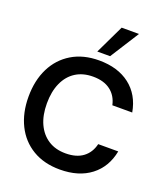

<svg xmlns="http://www.w3.org/2000/svg" viewBox="-169 -1069 1043 1198"><g transform="rotate(20 352.5 -470.0)"><path d="M369 12Q264 12 188 -33.5Q112 -79 71.5 -160.5Q31 -242 31 -349Q31 -457 71.5 -538.5Q112 -620 188 -666Q264 -712 369 -712Q494 -712 573.5 -650.5Q653 -589 673 -477H541Q528 -537 484 -570.5Q440 -604 368 -604Q301 -604 253 -573.5Q205 -543 179 -485.5Q153 -428 153 -349Q153 -270 179 -213.5Q205 -157 253 -126Q301 -95 368 -95Q440 -95 483.5 -127.5Q527 -160 541 -219H674Q653 -110 573.5 -49Q494 12 369 12ZM338 -760 430 -952H545L423 -760Z"/></g></svg>

Font: Host Grotesk SemiBold
Style: Regular
Weight: 600
Designer: Doukan Karapınar
Foundry: Element Type
Version: Version 1.003